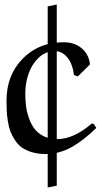

<svg xmlns="http://www.w3.org/2000/svg" viewBox="-20 -662 451 849"><path d="M395 -113.8 405.8 -96.2Q351.6 -43 297.4 -11.7Q265.1 6.3 231 13.7V159.2L190.9 167V19Q186.5 19 182.1 19Q148.4 19 121.3 11Q94.2 2.9 76.4 -10Q58.6 -22.9 45.7 -43Q32.7 -63 25.6 -82Q18.6 -101.1 14.6 -127Q10.7 -152.8 9.8 -172.1Q8.8 -191.4 8.8 -216.8Q8.8 -329.6 80.1 -402.3Q127 -450.2 190.9 -466.8V-633.8L231 -642.1V-473.6Q246.1 -475.1 262.2 -475.1Q310.5 -475.1 342 -447.8Q373.5 -420.4 377.9 -377L324.2 -324.2L307.1 -330.1Q300.8 -379.9 277.8 -408.2Q257.8 -432.1 231 -435.5V-46.9Q231.9 -46.9 232.9 -46.9Q306.2 -46.9 386.2 -116.2ZM190.9 -431.2Q169.4 -424.3 151.4 -407.2Q120.6 -377.9 106.2 -335.9Q91.8 -293.9 91.8 -248Q91.8 -219.7 95 -193.8Q98.1 -168 107.7 -140.4Q117.2 -112.8 132.3 -92.8Q147.5 -72.8 173.3 -59.6Q181.6 -55.7 190.9 -52.7Z"/></svg>

Font: Aref Ruqaa
Style: Regular
Weight: 400
Designer: Abdoulla Aref
Version: Version 0.7